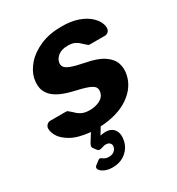

<svg xmlns="http://www.w3.org/2000/svg" viewBox="-179 -643 899 975"><g transform="rotate(-30 271.0 -155.0)"><path d="M197 220Q170 220 150.5 211Q131 202 124.5 190Q118 178 129 169L150 153Q160 145 166 148.5Q172 152 181 158Q190 164 209 164Q225 164 237 155Q249 146 252 132Q255 119 247 110Q239 101 223 101Q214 101 204.5 104.5Q195 108 186.5 109Q178 110 172 103L158 84Q153 78 154.5 70.5Q156 63 163 52L190 9Q118 2 77.5 -21.5Q37 -45 22.5 -72.5Q8 -100 11 -119Q13 -130 21.5 -137Q30 -144 39 -144H131Q135 -144 138.5 -143Q142 -142 145 -138Q157 -129 168.5 -117.5Q180 -106 197 -98Q214 -90 242 -90Q275 -90 301 -103.5Q327 -117 332 -142Q336 -160 328 -172Q320 -184 293 -194Q266 -204 212 -216Q161 -228 127.5 -248Q94 -268 81 -298.5Q68 -329 77 -372Q86 -411 117.5 -447Q149 -483 202.5 -506.5Q256 -530 328 -530Q383 -530 422 -516.5Q461 -503 484.5 -482.5Q508 -462 517.5 -440.5Q527 -419 524 -403Q523 -393 514.5 -386Q506 -379 497 -379H408Q403 -379 400 -380.5Q397 -382 395 -385Q384 -393 374 -403.5Q364 -414 348.5 -422Q333 -430 306 -430Q273 -430 252.5 -415.5Q232 -401 227 -379Q224 -365 230.5 -353Q237 -341 262.5 -331Q288 -321 343 -310Q408 -298 443.5 -274Q479 -250 489.5 -218.5Q500 -187 492 -151Q478 -85 414.5 -41Q351 3 247 9L223 49Q230 47 239 46Q248 45 253 45Q289 45 305 69Q321 93 313 131Q305 169 274 194.5Q243 220 197 220Z"/></g></svg>

Font: Rubik SemiBold
Style: Italic
Weight: 600
Italic angle: -12°
Designer: Hubert and Fischer
Foundry: Hubert and Fischer
Version: Version 2.300;gftools[0.9.30]